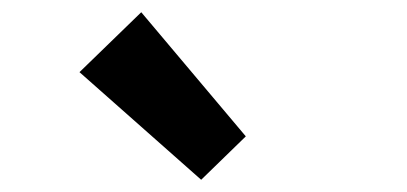

<svg xmlns="http://www.w3.org/2000/svg" viewBox="-20 -944 666 314"><path d="M110 -826 211 -924 382 -721 309 -650Z"/></svg>

Font: SpoqaHanSansJP-Bold
Style: Regular
Weight: 700
Designer: [Source Han Sans]
Ryoko NISHIZUKA  (kana & ideographs); Paul D. Hunt (Latin, Greek & Cyrillic); Wenlong ZHANG  (bopomofo
Foundry: Spoqa (http://bi.spoqa.com)
Version: Version 1.002.20150607